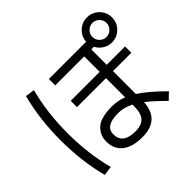

<svg xmlns="http://www.w3.org/2000/svg" viewBox="-203 -1099 1406 1406"><g transform="rotate(-45 500.0 -396.0)"><path d="M209 -748Q160 -562 160 -350Q160 -138 209 48L137 58Q87 -132 87 -350Q87 -568 137 -758ZM911.5 -668.5Q933 -690 933 -720Q933 -750 911.5 -771.5Q890 -793 860 -793Q830 -793 808.5 -771.5Q787 -750 787 -720Q787 -690 808.5 -668.5Q830 -647 860 -647Q890 -647 911.5 -668.5ZM860 -590Q823 -590 791.5 -610Q760 -630 744 -662H717V-502H907V-437H717V-200Q795 -150 902 -43L851 6Q769 -76 717 -116Q707 58 527 58Q426 58 371.5 15Q317 -28 317 -108Q317 -173 364.5 -216.5Q412 -260 527 -260Q590 -260 644 -238V-437H344V-502H644V-662H344V-728H730Q733 -779 770.5 -814.5Q808 -850 860 -850Q914 -850 952 -812Q990 -774 990 -720Q990 -666 952 -628Q914 -590 860 -590ZM644 -163Q585 -193 524 -193Q391 -193 391 -108Q391 -8 521 -8Q585 -8 614.5 -40Q644 -72 644 -142Z"/></g></svg>

Font: Mplus 1p
Style: Regular
Weight: 400
Version: Version 1.061